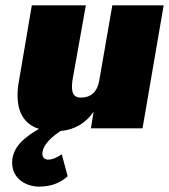

<svg xmlns="http://www.w3.org/2000/svg" viewBox="-20 -480 632 718"><path d="M211 97C197 107 175 118 158 117C141 115 137 103 139 88C144 59 171 34 206 10C262 5 302 -22 330 -62L320 0H513L592 -460H400L351 -178C343 -133 317 -115 282 -115C246 -115 247 -149 251 -180L301 -460H99L48 -160C38 -79 59 -19 126 2C77 30 32 64 26 117C19 181 70 217 125 218C177 218 210 200 233 179Z"/></svg>

Font: Jost* Black
Style: Italic
Weight: 900
Italic angle: -10°
Version: Version 3.7